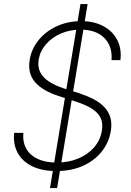

<svg xmlns="http://www.w3.org/2000/svg" viewBox="-20 -844 653 960"><path d="M230 96.2 382.3 -823.7H418L265.6 96.2ZM261.2 11.2Q190.4 11.2 141.1 -12.7Q91.8 -36.6 68.4 -79.8Q44.9 -123 50.8 -179.7H96.7Q92.8 -133.3 111.6 -100.1Q130.4 -66.9 169.2 -49.1Q208 -31.2 262.7 -31.2Q321.8 -31.2 370.1 -51Q418.5 -70.8 450 -106.7Q481.4 -142.6 489.3 -189.9Q495.6 -227.5 483.2 -254.2Q470.7 -280.8 439 -300.8Q407.2 -320.8 355.5 -337.4L275.4 -363.3Q193.4 -389.2 155.3 -433.3Q117.2 -477.5 128.4 -544.9Q137.7 -601.1 174.1 -644.8Q210.4 -688.5 265.1 -713.4Q319.8 -738.3 385.3 -738.3Q450.7 -738.3 497.1 -713.1Q543.5 -688 566.2 -644Q588.9 -600.1 582 -543.5H537.6Q543 -611.8 502 -653.8Q460.9 -695.8 382.3 -695.8Q329.6 -695.8 284.9 -676.5Q240.2 -657.2 210.4 -623.3Q180.7 -589.4 173.3 -545.9Q167.5 -509.3 181.4 -482.2Q195.3 -455.1 225.6 -435.8Q255.9 -416.5 298.3 -402.3L374.5 -378.4Q414.6 -365.2 446.8 -348.6Q479 -332 500.7 -309.6Q522.5 -287.1 531.5 -257.3Q540.5 -227.5 534.2 -189Q524.4 -130.9 488.3 -85.7Q452.1 -40.5 394.3 -14.6Q336.4 11.2 261.2 11.2Z"/></svg>

Font: Inter 17pt ExtraLight
Style: Italic
Weight: 250
Italic angle: -9.3988°
Version: Version 4.001;git-66647c0bb